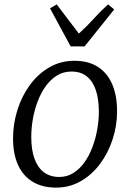

<svg xmlns="http://www.w3.org/2000/svg" viewBox="-20 -845 593 875"><path d="M319 -568Q382 -568 425.2 -540.8Q468.5 -513.5 491 -462Q513.5 -410.5 513.5 -337.5Q513.5 -272 493.2 -210Q473 -148 436 -98.2Q399 -48.5 348 -19.2Q297 10 235.5 10Q173.5 10 129.5 -16.2Q85.5 -42.5 62.5 -92.8Q39.5 -143 39.5 -214Q39.5 -281 59.5 -344.2Q79.5 -407.5 116.5 -458Q153.5 -508.5 205 -538.2Q256.5 -568 319 -568ZM305.5 -519Q269 -519 239.8 -501Q210.5 -483 188.5 -452.5Q166.5 -422 151.8 -383.2Q137 -344.5 129.8 -302.8Q122.5 -261 122.5 -221Q122.5 -163 137 -122.2Q151.5 -81.5 180 -60Q208.5 -38.5 250 -38.5Q285.5 -38.5 314.2 -56.5Q343 -74.5 364.8 -105Q386.5 -135.5 401 -174Q415.5 -212.5 423 -254Q430.5 -295.5 430.5 -335Q430.5 -393 416.8 -434Q403 -475 375.5 -497Q348 -519 305.5 -519ZM208 -807 238.5 -825Q263.5 -791.5 288.8 -758.5Q314 -725.5 339.5 -692Q376.5 -725.5 406 -758.5Q435.5 -791.5 472.5 -825L500.5 -802L365.5 -633.5H302Z"/></svg>

Font: Merriweather 7pt Light
Style: Italic
Weight: 300
Italic angle: -7.8°
Designer: Eben Sorkin
Foundry: Eben Sorkin
Version: Version 2.200;gftools[0.9.31]